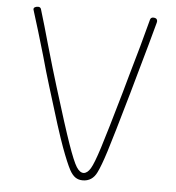

<svg xmlns="http://www.w3.org/2000/svg" viewBox="-51 -755 737 802"><g transform="rotate(5 317.5 -354.0)"><path d="M270 -39Q255 -67 231.5 -130.5Q208 -194 152 -379Q134 -437 115 -506Q82 -619 60 -688Q58 -694 58 -695Q58 -701 63.5 -704Q69 -707 77 -707Q86 -707 89 -699Q110 -630 130 -558Q162 -446 182 -382Q232 -219 257 -147.5Q282 -76 296 -54Q310 -32 326 -32Q342 -33 355 -54.5Q368 -76 389.5 -143.5Q411 -211 460 -382Q479 -449 479 -450Q520 -591 547 -695Q550 -704 560 -704Q576 -704 577 -691Q577 -687 576 -684Q554 -602 517 -472L492 -383Q438 -194 418 -131Q398 -68 384 -40Q365 -1 325 -1Q307 -1 294 -10Q281 -19 270 -39Z"/></g></svg>

Font: Mali ExtraLight
Style: Regular
Weight: 275
Version: Version 1.000; ttfautohint (v1.6)